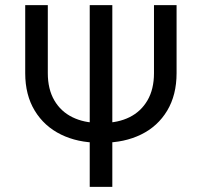

<svg xmlns="http://www.w3.org/2000/svg" viewBox="-20 -727 785 747"><path d="M667 -707V-442.4Q667 -357.4 630.4 -296.4Q593.8 -235.4 528.8 -203.6Q463.9 -171.9 380.9 -171.9H364.3Q282.2 -171.9 217.3 -203.6Q152.3 -235.4 115.2 -296.4Q78.1 -357.4 78.1 -442.4V-707H166V-442.4Q166 -379.9 191.4 -336.4Q216.8 -293 261.7 -271Q306.6 -249 364.3 -249H380.9Q439.5 -249 483.9 -271Q528.3 -293 553.7 -336.4Q579.1 -379.9 579.1 -442.4V-707ZM417 0H329.1V-707H417Z"/></svg>

Font: Pretendard GOV Variable
Style: Regular
Weight: 400
Designer: Base glyphs from Inter by Rasmus Andersson; Hangul glyphs from Noto Sans CJK(Source Han Sans) by Jang Soo-young and Kang
Foundry: Kil Hyung-jin
Version: Version 1.307;Glyphs 3.2 (3192)